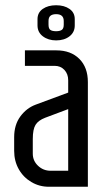

<svg xmlns="http://www.w3.org/2000/svg" viewBox="-20 -712 405 732"><path d="M123 -615V-639Q123 -664 143 -678Q163 -692 194 -692Q225 -692 245 -678Q265 -664 265 -639V-615Q265 -589 245 -573.5Q225 -558 194 -558Q164 -558 143.5 -573.5Q123 -589 123 -615ZM223 -618V-632Q223 -658 194 -658Q180 -658 172.5 -652Q165 -646 165 -632V-618Q165 -603 172 -598Q179 -593 194 -593Q208 -593 215.5 -598Q223 -603 223 -618ZM34 -137V-189Q34 -236 57.5 -268Q81 -300 116 -313L240 -359V-406Q240 -430 225.5 -445.5Q211 -461 188 -461H75V-520H195Q250 -520 282.5 -487.5Q315 -455 315 -399V0H166Q130 0 99.5 -18Q69 -36 51.5 -67Q34 -98 34 -137ZM240 -61V-296L152 -263Q126 -253 115.5 -236Q105 -219 105 -182V-126Q105 -99 125 -80Q145 -61 173 -61Z"/></svg>

Font: Homenaje
Style: Regular
Weight: 400
Designer: Constanza Artigas Preller, Agustina Mingote
Foundry: Constanza Artigas Preller, Agustina Mingote
Version: Version 1.100